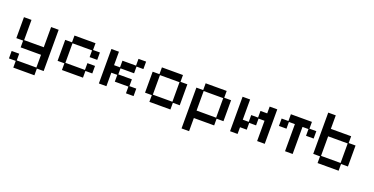

<svg xmlns="http://www.w3.org/2000/svg" viewBox="-26 -1428 4709 2418"><g transform="rotate(20 2328.5 -219.0)"><path d="M151 193V103H60V3H161V93H424V-78H151V-169H60V-450H161V-179H424V-450H525V103H434V193Z M737 12V-78H646V-359H737V-450H1019V-359H1111V-260H1009V-350H747V-88H1009V-179H1111V-78H1019V12Z M1232 12V-450H1333V-270H1413V-359H1595V-450H1697V-350H1605V-260H1423V-179H1605V-88H1697V12H1595V-78H1413V-169H1333V12Z M1909 12V-78H1818V-359H1909V-450H2191V-359H2283V-78H2191V12ZM1919 -88H2181V-350H1919Z M2404 188V-359H2495V-450H2777V-359H2869V-78H2777V12H2505V188ZM2505 -88H2767V-350H2505Z M2990 12V-450H3091V-179H3171V-270H3263V-359H3353V-450H3455V12H3353V-260H3273V-169H3181V-78H3091V12Z M3727 12V-351H3647V-261H3546V-360H3637V-451H3919V-360H4011V-261H3909V-351H3829V12Z M4163 12V-78H4072V-631H4173V-450H4445V-359H4537V-78H4445V12ZM4173 -88H4435V-350H4173Z"/></g></svg>

Font: Pixelify Sans
Style: Regular
Weight: 400
Designer: Stefie Justprince
Foundry: Typecalism Foundryline
Version: Version 1.000;February 13, 2025;FontCreator 15.0.0.3015 64-b